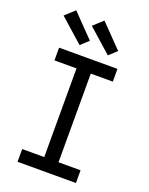

<svg xmlns="http://www.w3.org/2000/svg" viewBox="-177 -1073 902 1162"><g transform="rotate(20 274.0 -491.5)"><path d="M86 0V-82H228V-653H86V-735H462V-653H320V-82H462V0ZM379 -792 227 -927 288 -983 429 -838ZM197 -792 45 -927 106 -983 247 -838Z"/></g></svg>

Font: Iosevka Semi-Condensed Medium
Style: Regular
Weight: 500
Monospace: yes
Designer: Belleve Invis
Foundry: Belleve Invis
Version: Version 27.3.5